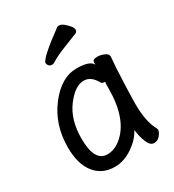

<svg xmlns="http://www.w3.org/2000/svg" viewBox="-180 -822 859 948"><g transform="rotate(-30 250.0 -347.5)"><path d="M195 24Q124 24 82.5 -28Q41 -80 41 -175Q41 -304 113 -398Q185 -492 273 -492Q349 -492 363 -461V-475Q363 -491 391 -491Q408 -491 428.5 -482.5Q449 -474 449 -458Q444 -411 440 -306Q437 -225 437 -193Q437 -93 469 -36L471 -29Q471 -17 457 1Q443 19 422 19Q402 19 390.5 -4.5Q379 -28 373 -57L368 -86Q348 -45 298.5 -10.5Q249 24 195 24ZM194 -48Q234 -48 270 -77Q361 -150 361 -330V-358Q363 -360 363 -362Q363 -365 354.5 -365Q346 -365 341 -373Q314 -422 273 -422Q223 -422 172 -354Q121 -286 121 -180Q121 -48 194 -48ZM178 -568Q167 -568 160.5 -575.5Q154 -583 154 -591Q154 -615 292 -716Q297 -719 303 -719Q316 -719 329.5 -708Q343 -697 354 -684Q365 -671 365 -659Q365 -649 355 -644Q310 -626 267 -609Q224 -592 194 -573Q186 -568 178 -568Z"/></g></svg>

Font: LXGW WenKai Mono TC
Style: Bold
Weight: 700
Designer: LXGW / Fontworks Inc.
Foundry: LXGW / Fontworks Inc.
Version: Version 1.330